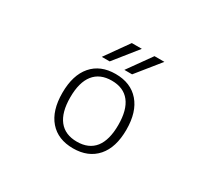

<svg xmlns="http://www.w3.org/2000/svg" viewBox="-152 -980 1303 1217"><g transform="rotate(30 500.0 -371.5)"><path d="M674.8 -60.5Q612.3 10.7 501.5 10.7Q390.6 10.7 329.1 -60.1Q267.6 -130.9 267.6 -260.7Q267.6 -390.6 329.1 -461.9Q390.6 -533.2 501.5 -533.2Q612.3 -533.2 674.3 -461.9Q736.3 -390.6 736.3 -260.7Q736.3 -130.9 674.8 -60.5ZM427.7 -583H370.1L491.2 -753.9H564.5ZM591.8 -583H535.2L657.2 -753.9H729.5ZM632.8 -94.7Q676.8 -151.4 676.8 -261.2Q676.8 -371.1 632.3 -427.7Q587.9 -484.4 501.5 -484.4Q415 -484.4 370.1 -427.7Q325.2 -371.1 325.2 -261.2Q325.2 -151.4 370.1 -94.7Q415 -38.1 501.5 -38.1Q587.9 -38.1 632.8 -94.7Z"/></g></svg>

Font: Gen Shin Gothic Monospace Light
Style: Regular
Weight: 300
Designer: [Source Han Sans]
Ryoko NISHIZUKA  (kana & ideographs); Paul D. Hunt (Latin, Greek & Cyrillic); Wenlong ZHANG  (bopomofo
Version: Version 1.002.20150607